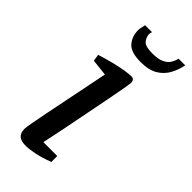

<svg xmlns="http://www.w3.org/2000/svg" viewBox="-228 -746 801 801"><g transform="rotate(45 172.5 -345.0)"><path d="M111 9Q83 9 70.5 -2.5Q58 -14 58 -37Q58 -45 63 -74Q68 -103 77 -147Q86 -191 96 -241.5Q106 -292 116.5 -342.5Q127 -393 135 -435L62 -443L57 -473Q88 -483 119.5 -491Q151 -499 177.5 -503.5Q204 -508 218 -508Q228 -508 232.5 -502.5Q237 -497 237 -486Q237 -482 231.5 -450.5Q226 -419 216.5 -371Q207 -323 196 -266.5Q185 -210 174 -154.5Q163 -99 153 -54H235V-19Q195 -4 164 2.5Q133 9 111 9ZM204 -577Q145 -577 123.5 -602.5Q102 -628 102 -664Q102 -673 104.5 -682Q107 -691 108 -699H149Q146 -691 146 -682Q148 -664 160 -650.5Q172 -637 212 -637Q246 -637 265.5 -646Q285 -655 293.5 -669Q302 -683 306 -699H345Q339 -668 324 -640Q309 -612 280.5 -594.5Q252 -577 204 -577Z"/></g></svg>

Font: Manuale Medium
Style: Italic
Weight: 500
Italic angle: -11°
Version: Version 1.002